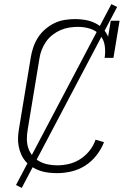

<svg xmlns="http://www.w3.org/2000/svg" viewBox="-20 -836 640 936"><path d="M260 8Q237 8 215.5 5.5Q194 3 174 -4Q154 -11 136.5 -22Q119 -33 105.5 -48.5Q92 -64 83.5 -83Q75 -102 71 -123Q67 -144 68 -166.5Q69 -189 73 -211L130 -556Q134 -581 142.5 -606Q151 -631 165.5 -653.5Q180 -676 201 -694Q222 -712 246 -723.5Q270 -735 296 -739Q322 -743 347 -743Q372 -743 397 -738.5Q422 -734 443.5 -723.5Q465 -713 481.5 -696Q498 -679 507 -657L520 -735H563L533 -554H490Q495 -584 490.5 -614Q486 -644 467 -665.5Q448 -687 419.5 -696Q391 -705 361 -705Q339 -705 317 -701.5Q295 -698 274.5 -689Q254 -680 235.5 -665.5Q217 -651 204 -632Q191 -613 183 -592Q175 -571 172 -549L115 -204Q111 -181 111 -158Q111 -135 118 -114Q125 -93 139 -76.5Q153 -60 172 -49.5Q191 -39 213.5 -34.5Q236 -30 260 -30Q288 -30 317 -37Q346 -44 371.5 -60.5Q397 -77 416.5 -101.5Q436 -126 446 -155L487 -143Q474 -109 450.5 -79Q427 -49 396 -29Q365 -9 329.5 -0.5Q294 8 260 8ZM86 80 58 66 523 -816 551 -802Z"/></svg>

Font: Iosevka Curly Slab XLtEx
Style: Italic
Weight: 200
Width: 7
Italic angle: -9°
Monospace: yes
Designer: Belleve Invis
Foundry: Belleve Invis
Version: Version 11.1.0; ttfautohint (v1.8.3)